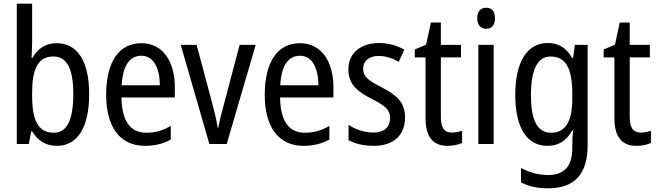

<svg xmlns="http://www.w3.org/2000/svg" viewBox="-20 -780 3563 1040"><path d="M154 -553V-760H71V0H136L149 -68H155C185 -17 228 10 289 10C398 10 463 -88 463 -269C463 -451 398 -546 287 -546C227 -546 184 -517 155 -466H151C152 -493 154 -524 154 -553ZM269 -474C344 -474 377 -405 377 -270C377 -129 342 -61 271 -61C188 -61 154 -127 154 -260V-275C154 -395 179 -474 269 -474Z M746 -546C624 -546 555 -445 555 -265C555 -102 623 10 765 10C819 10 862 -1 905 -24V-98C861 -72 820 -61 773 -61C685 -61 640 -125 638 -252H927V-308C927 -444 864 -546 746 -546ZM746 -478C815 -478 845 -407 846 -318H639C645 -425 682 -478 746 -478Z M1114 0H1208L1365 -537H1278L1190 -204C1178 -160 1166 -115 1163 -89H1159C1153 -129 1141 -177 1130 -219L1045 -537H959Z M1605 -546C1483 -546 1414 -445 1414 -265C1414 -102 1482 10 1624 10C1678 10 1721 -1 1764 -24V-98C1720 -72 1679 -61 1632 -61C1544 -61 1499 -125 1497 -252H1786V-308C1786 -444 1723 -546 1605 -546ZM1605 -478C1674 -478 1704 -407 1705 -318H1498C1504 -425 1541 -478 1605 -478Z M2174 -145C2174 -228 2125 -266 2048 -307C1973 -345 1947 -365 1947 -408C1947 -450 1979 -477 2032 -477C2070 -477 2107 -464 2140 -445L2170 -511C2129 -534 2084 -547 2033 -547C1934 -547 1867 -492 1867 -405C1867 -321 1918 -283 1996 -243C2069 -207 2093 -182 2093 -141C2093 -92 2062 -62 2002 -62C1952 -62 1901 -81 1868 -104V-21C1901 -3 1946 10 2004 10C2110 10 2174 -45 2174 -145Z M2427 -62C2385 -62 2368 -90 2368 -148V-469H2477V-537H2368V-658H2314L2288 -538L2227 -512V-469H2285V-140C2285 -34 2329 10 2404 10C2434 10 2463 4 2483 -6V-72C2467 -66 2446 -62 2427 -62Z M2614 -738C2584 -738 2565 -719 2565 -681C2565 -644 2584 -624 2614 -624C2643 -624 2661 -644 2661 -681C2661 -719 2644 -738 2614 -738ZM2654 -537H2571V0H2654Z M2947 -547C2837 -547 2771 -448 2771 -266C2771 -87 2835 10 2945 10C3005 10 3048 -17 3080 -74H3084C3081 -48 3080 -15 3080 5V22C3080 123 3034 168 2949 168C2898 168 2849 155 2802 130V208C2844 230 2891 240 2949 240C3097 240 3163 157 3163 7V-537H3094L3084 -466H3079C3047 -522 3004 -547 2947 -547ZM2962 -474C3044 -474 3080 -412 3080 -269V-245C3080 -121 3042 -61 2965 -61C2892 -61 2856 -126 2856 -265C2856 -401 2891 -474 2962 -474Z M3450 -62C3408 -62 3391 -90 3391 -148V-469H3500V-537H3391V-658H3337L3311 -538L3250 -512V-469H3308V-140C3308 -34 3352 10 3427 10C3457 10 3486 4 3506 -6V-72C3490 -66 3469 -62 3450 -62Z"/></svg>

Font: Noto Sans Georgian Condensed
Style: Regular
Weight: 400
Width: 3
Designer: Monotype Design Team, Akaki Razmadze
Foundry: Google LLC
Version: Version 2.005